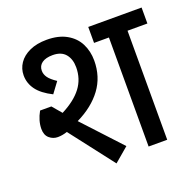

<svg xmlns="http://www.w3.org/2000/svg" viewBox="-118 -755 910 900"><g transform="rotate(-20 337.5 -305.5)"><path d="M211.4 -225.6 385.7 -37.6 314.5 22.9 146 -195.3Q121.6 -187 98.6 -187Q75.2 -187 56.9 -202.6Q38.6 -218.3 38.6 -249Q38.6 -289.6 62.5 -332.5H118.7L158.2 -286.1Q225.6 -320.8 258.3 -364.3Q291 -407.7 291 -465.3Q291 -506.3 270 -531.5Q249 -556.6 206.5 -556.6Q171.9 -556.6 152.8 -543Q133.8 -529.3 133.8 -504.9Q133.8 -486.8 145.3 -470.7Q156.7 -454.6 185.5 -435.5L146.5 -382.8Q93.8 -409.2 70.1 -441.7Q46.4 -474.1 46.4 -513.2Q46.4 -546.4 64.9 -573.7Q83.5 -601.1 119.1 -617.4Q154.8 -633.8 204.6 -633.8Q263.2 -633.8 303 -611.3Q342.8 -588.9 362.1 -550.8Q381.3 -512.7 381.3 -466.3Q381.3 -385.3 336.9 -325.2Q292.5 -265.1 211.4 -225.6ZM674.8 -543.9H575.7V0H482.9V-543.9H408.7V-623.5H674.8Z"/></g></svg>

Font: Varta SemiBold
Style: Regular
Weight: 600
Designer: Joana Correia, Viktoriya Grabowska, Eben Sorkin
Foundry: Sorkin Type
Version: Version 1.003; ttfautohint (v1.3) -l 8 -r 24 -G 200 -x 12 -H